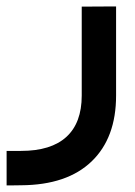

<svg xmlns="http://www.w3.org/2000/svg" viewBox="-23 -335 412 584"><path d="M41 124Q132.3 124 179 81.3Q225.6 38.6 225.6 -44.4V-305.2V-314.9H235.4L320.3 -315.4H330.1V-305.7V-44.4Q330.1 84.5 255.6 156Q181.2 227.5 42 228.5L6.8 229H-2.9V219.2V133.8V124H6.8Z"/></svg>

Font: Shabnam Medium FD
Style: Medium-FD
Weight: 500
Foundry: DejaVu fonts team - Redesigned by Saber Rastikerdar - Based on Vazir font
Version: Version 5.0.0